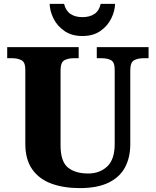

<svg xmlns="http://www.w3.org/2000/svg" viewBox="-20 -956 799 986"><path d="M390 10Q307 10 244 -13Q181 -36 145.5 -86.5Q110 -137 110 -218V-598Q110 -637 90 -647Q70 -657 43 -657H17V-714H384V-657H358Q330 -657 310.5 -646.5Q291 -636 291 -594V-210Q291 -127 328.5 -96Q366 -65 433 -65Q492 -65 530.5 -101Q569 -137 569 -217V-598Q569 -637 550 -647Q531 -657 503 -657H477V-714H743V-657H717Q688 -657 668.5 -646.5Q649 -636 649 -594V-215Q649 -148 622.5 -97.5Q596 -47 538.5 -18.5Q481 10 390 10ZM403 -771Q349 -771 311.5 -796.5Q274 -822 255 -860.5Q236 -899 235 -936H309Q318 -900 342.5 -884Q367 -868 403 -868Q440 -868 464.5 -884Q489 -900 497 -936H571Q570 -899 551 -860.5Q532 -822 495 -796.5Q458 -771 403 -771Z"/></svg>

Font: Noto Serif Telugu ExtraBold
Style: Regular
Weight: 800
Designer: Jelle Bosma - Monotype Design Team
Foundry: Monotype Imaging Inc.
Version: Version 2.005; ttfautohint (v1.8.4.7-5d5b)